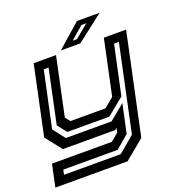

<svg xmlns="http://www.w3.org/2000/svg" viewBox="-167 -815 1062 1143"><g transform="rotate(-20 364.0 -244.0)"><path d="M108.5 0 27.5 -103 120 -540H261.5L183.5 -172L207.5 -141.5H430L490.5 -191.5L564.5 -540H705.5L570 97L445.5 200H-12L18 59H397L446 18.5L452 -10L440 0ZM62.5 146H422L524 60L640 -485.5H609.5L543 -175.5L434.5 -87H168L122.5 -145.5L194.5 -485.5H164L88.5 -132.5L147.5 -56H437L535 -136.5L496 45.5L413.5 115.5H69ZM298 -556 448 -688H591.5L421.5 -556ZM384 -586.5H411L495.5 -656.5H465Z"/></g></svg>

Font: Tourney Expanded SemiBold
Style: Italic
Weight: 600
Width: 7
Italic angle: -12°
Designer: Tyler Finck
Foundry: Etcetera Type Co
Version: Version 1.010; ttfautohint (v1.8.3)